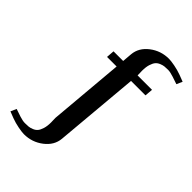

<svg xmlns="http://www.w3.org/2000/svg" viewBox="-274 -902 1176 1176"><g transform="rotate(45 314.0 -314.5)"><path d="M233.4 -44.9 275.9 -531.2H192.9L196.8 -583.5H280.3L285.6 -647Q291 -708 345.5 -749.8Q399.9 -791.5 469.7 -791.5Q486.8 -791.5 520.5 -785.2Q554.2 -778.8 584.5 -767.6L627.9 -751L611.3 -713.4L561.5 -730Q531.2 -739.7 514.6 -739.7Q496.1 -739.7 483.6 -738.5Q471.2 -737.3 454.8 -730.7Q438.5 -724.1 428.5 -712.4Q418.5 -700.7 411.4 -678Q404.3 -655.3 404.3 -623Q404.3 -620.6 404.8 -608.2Q405.3 -595.7 405.3 -583.5H530.3L525.9 -531.2H400.9L352.1 18.6Q346.7 79.6 292 121.6Q237.3 163.6 167.5 163.6Q150.4 163.6 116.9 157.2Q83.5 150.9 53.2 139.6L10.3 123L26.9 85.4L76.2 102.1Q105 111.3 124 111.3Q142.6 111.3 155 110.1Q167.5 108.9 183.8 102.3Q200.2 95.7 210.2 84Q220.2 72.3 227.3 49.6Q234.4 26.9 234.4 -5.4Q234.4 -7.8 233.9 -20.3Q233.4 -32.7 233.4 -44.9Z"/></g></svg>

Font: Resagnicto
Style: Bold
Weight: 700
Version: Version 0.9991